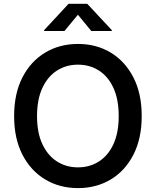

<svg xmlns="http://www.w3.org/2000/svg" viewBox="-20 -965 808 995"><path d="M384.3 9.8Q289.1 9.8 214.4 -34.9Q139.6 -79.6 96.4 -163.1Q53.2 -246.6 53.2 -363.3Q53.2 -480.5 96.4 -564.2Q139.6 -647.9 214.4 -692.6Q289.1 -737.3 384.3 -737.3Q479 -737.3 553.5 -692.6Q627.9 -647.9 671.1 -564.2Q714.4 -480.5 714.4 -363.3Q714.4 -246.6 671.1 -162.8Q627.9 -79.1 553.5 -34.7Q479 9.8 384.3 9.8ZM384.3 -97.7Q444.8 -97.7 492.7 -128.2Q540.5 -158.7 567.9 -218Q595.2 -277.3 595.2 -363.3Q595.2 -449.7 567.9 -509.3Q540.5 -568.8 492.7 -599.4Q444.8 -629.9 384.3 -629.9Q322.8 -629.9 274.9 -599.1Q227.1 -568.4 199.5 -509Q171.9 -449.7 171.9 -363.3Q171.9 -277.3 199.5 -218.3Q227.1 -159.2 274.9 -128.4Q322.8 -97.7 384.3 -97.7ZM314 -804.2H208.5V-808.6L335.4 -945.3H432.1L559.6 -808.6V-804.2H453.1L383.8 -888.7Z"/></svg>

Font: Inter
Style: 540
Weight: 540
Designer: Rasmus Andersson
Foundry: rsms
Version: Version 4.001;git-66647c0bb